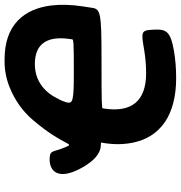

<svg xmlns="http://www.w3.org/2000/svg" viewBox="4 -764 771 818"><g transform="rotate(-90 389.0 -354.5)"><path d="M486 -117C368 -117 318 -179 336 -296L337 -302C338 -306 357 -307 549 -307C740 -307 760 -311 765 -346L771 -385C779 -436 780 -482 775 -523C760 -638 692 -720 546 -720C505 -721 465 -714 428 -699C375 -678 326 -645 287 -599C172 -464 190 -416 171 -462C148 -515 162 -528 118 -528C73 -528 24 -494 87 -385C144 -287 193 -317 191 -307L189 -296C182 -251 183 -210 191 -172C215 -57 307 11 466 11C505 11 544 8 580 2C667 -13 675 -32 672 -86C670 -141 662 -138 584 -125C553 -120 520 -117 486 -117ZM632 -440 631 -432C630 -426 617 -425 493 -425C369 -425 354 -428 363 -458C367 -469 370 -479 376 -489C403 -547 451 -591 526 -591C618 -591 646 -531 632 -440Z"/></g></svg>

Font: Asimov Print
Style: AIt
Weight: 500
Designer: Google
Version: Version 2.000980: 2014